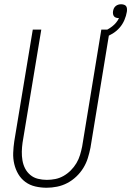

<svg xmlns="http://www.w3.org/2000/svg" viewBox="-20 -874 617 902"><path d="M199 8Q172 8 146 2Q120 -4 99.5 -19Q79 -34 66 -56Q53 -78 47 -103.5Q41 -129 42 -156Q43 -183 47 -210L134 -735H174L86 -204Q83 -183 82.5 -162Q82 -141 85.5 -120.5Q89 -100 98 -82.5Q107 -65 122.5 -52Q138 -39 158.5 -34Q179 -29 200 -29Q220 -29 240 -33Q260 -37 278.5 -47.5Q297 -58 312.5 -73.5Q328 -89 339 -107.5Q350 -126 356 -146Q362 -166 366 -186L456 -735H496L405 -180Q400 -155 392.5 -131Q385 -107 371.5 -85Q358 -63 338.5 -44.5Q319 -26 296 -14Q273 -2 248 3Q223 8 199 8ZM471 -698 466 -710 461 -725Q485 -733 506.5 -749.5Q528 -766 539 -789H538Q531 -789 525 -791Q519 -793 515.5 -797.5Q512 -802 511 -808.5Q510 -815 511 -821Q512 -828 515 -834.5Q518 -841 523.5 -845.5Q529 -850 535.5 -852Q542 -854 549 -854Q555 -854 562 -852Q569 -850 572.5 -845Q576 -840 576.5 -833Q577 -826 576 -819Q573 -800 564.5 -780Q556 -760 542 -744Q528 -728 509.5 -716.5Q491 -705 471 -698Z"/></svg>

Font: Iosevka Term Curly Extralight
Style: Italic
Weight: 200
Italic angle: -9°
Designer: Belleve Invis
Foundry: Belleve Invis
Version: Version 32.3.0